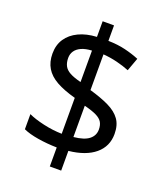

<svg xmlns="http://www.w3.org/2000/svg" viewBox="-148 -858 868 1015"><g transform="rotate(20 286.0 -350.5)"><path d="M253 -49Q198 -50 146 -58.5Q94 -67 62 -82V-167Q96 -151 149 -139Q202 -127 253 -126V-328Q187 -346 145 -369.5Q103 -393 82.5 -427Q62 -461 62 -508Q62 -557 85.5 -592Q109 -627 152 -647.5Q195 -668 253 -671V-759H317V-672Q370 -671 413.5 -660.5Q457 -650 493 -635L466 -561Q434 -574 395.5 -583.5Q357 -593 317 -596V-395Q383 -376 427 -354.5Q471 -333 493.5 -301.5Q516 -270 516 -220Q516 -150 464 -106.5Q412 -63 317 -53V58H253ZM317 -131Q376 -137 403 -158.5Q430 -180 430 -214Q430 -239 420 -255.5Q410 -272 385.5 -284Q361 -296 317 -307ZM253 -594Q217 -592 194 -581.5Q171 -571 159.5 -554Q148 -537 148 -515Q148 -489 157.5 -470.5Q167 -452 190 -439.5Q213 -427 253 -417Z"/></g></svg>

Font: utamil25
Style: Book
Weight: 400
Designer: Jelle Bosma - Monotype Design Team
Foundry: Monotype Imaging Inc.
Version: Version 2.003